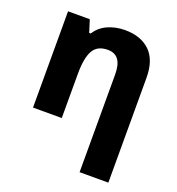

<svg xmlns="http://www.w3.org/2000/svg" viewBox="-142 -674 947 1029"><g transform="rotate(20 331.0 -159.5)"><path d="M591 -357V240H427V-318Q427 -428 346 -428Q286 -428 262 -385Q238 -342 238 -252V0H74V-549H198L220 -479H229Q254 -519 298.5 -539Q343 -559 397 -559Q487 -559 539 -509Q591 -459 591 -357Z"/></g></svg>

Font: Noto Sans UI ExtraBold
Style: Regular
Weight: 800
Designer: Monotype Design Team
Foundry: Monotype Imaging Inc.
Version: Version 1.001